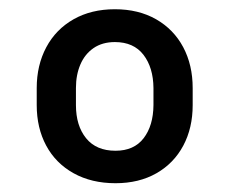

<svg xmlns="http://www.w3.org/2000/svg" viewBox="-20 -742 507 424"><path d="M61.1 -547.6Q61.1 -598 82.2 -637.6Q103.3 -677.2 142.4 -699.4Q181.5 -721.6 233.7 -721.6Q285.9 -721.6 324.8 -699.4Q363.6 -677.2 384.6 -637.8Q405.5 -598.4 405.5 -547.6V-509.9Q405.5 -459.5 384.8 -420.5Q364 -381.4 325.5 -359.4Q286.9 -337.4 235.1 -337.4Q182.2 -337.4 142.6 -359.4Q103 -381.4 82 -420.5Q61.1 -459.5 61.1 -509.9ZM147.7 -509.9Q147.7 -464.5 170.1 -436.8Q192.5 -409.1 235.1 -409.1Q275.9 -409.1 297.2 -436.8Q318.5 -464.5 318.9 -509.9V-547.6Q318.5 -592.7 296.9 -620.9Q275.2 -649.1 233.7 -649.1Q206 -649.1 186.6 -635.8Q167.3 -622.5 157.5 -599.6Q147.7 -576.7 147.7 -547.6Z"/></svg>

Font: Riot Sans
Style: Bold
Weight: 600
Designer: Rasmus Andersson
Foundry: rsms
Version: Version 4.001